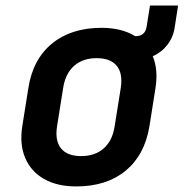

<svg xmlns="http://www.w3.org/2000/svg" viewBox="-20 -660 660 690"><path d="M254 10Q185 10 138 -17Q91 -44 70.5 -92.5Q50 -141 60 -206L82 -344Q98 -447 167 -503.5Q236 -560 345 -560Q417 -560 466 -530H467Q502 -530 507 -565L519 -640H620L608 -563Q603 -527 582 -499.5Q561 -472 529 -458Q549 -409 539 -345L517 -206Q500 -103 431.5 -46.5Q363 10 254 10ZM272 -99Q321 -99 352.5 -126.5Q384 -154 392 -206L414 -344Q422 -396 399.5 -423.5Q377 -451 327 -451Q278 -451 246.5 -423.5Q215 -396 207 -344L185 -206Q177 -154 199.5 -126.5Q222 -99 272 -99Z"/></svg>

Font: JetBrains Mono NL
Style: Bold Italic
Weight: 700
Italic angle: -9°
Designer: Philipp Nurullin, Konstantin Bulenkov
Foundry: JetBrains
Version: Version 2.304; ttfautohint (v1.8.4.7-5d5b)